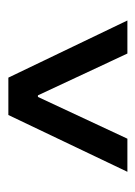

<svg xmlns="http://www.w3.org/2000/svg" viewBox="51 -778 339 482"><g transform="rotate(-90 221.0 -536.5)"><path d="M173.8 -685.5H267.6L411.1 -386.7H328.1L223.1 -611.3H219.2L114.3 -386.7H31.2Z"/></g></svg>

Font: Pretendard
Style: Regular
Weight: 400
Designer: Base glyphs from Inter by Rasmus Andersson; Hangeul glyphs from Noto Sans CJK(Source Han Sans) by Jang Soo-young and Kan
Foundry: Kil Hyung-jin
Version: Version 1.309